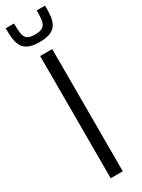

<svg xmlns="http://www.w3.org/2000/svg" viewBox="-238 -912 691 936"><g transform="rotate(-30 108.0 -444.5)"><path d="M75 0V-688H143V0ZM107 -748Q68 -748 45.5 -758.5Q23 -769 13 -787.5Q3 -806 0 -832Q-3 -858 -3 -889H44Q44 -856 47 -834Q50 -812 63 -801.5Q76 -791 107 -791Q138 -791 151.5 -801.5Q165 -812 168.5 -834Q172 -856 172 -889H219Q219 -858 216.5 -832Q214 -806 203.5 -787.5Q193 -769 170.5 -758.5Q148 -748 107 -748Z"/></g></svg>

Font: Saira Condensed
Style: Regular
Weight: 400
Width: 3
Designer: Hector Gatti with collaboration of the Omnibus-Type team
Foundry: Omnibus-Type
Version: Version 1.101